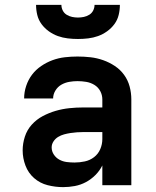

<svg xmlns="http://www.w3.org/2000/svg" viewBox="-20 -760 640 788"><path d="M239 8Q207 8 175.5 0Q144 -8 120 -29Q96 -50 84.5 -80.5Q73 -111 73 -143Q73 -171 82 -199Q91 -227 110.5 -248.5Q130 -270 155.5 -283.5Q181 -297 208.5 -305Q236 -313 264.5 -316Q293 -319 322 -319H400V-352Q400 -370 391.5 -386Q383 -402 367.5 -411.5Q352 -421 334 -424Q316 -427 298 -427Q281 -427 264 -424Q247 -421 232 -412.5Q217 -404 207.5 -388.5Q198 -373 198 -356H79Q79 -356 79 -356Q79 -356 79 -356Q79 -382 87.5 -407.5Q96 -433 111.5 -453.5Q127 -474 149 -489Q171 -504 195.5 -513Q220 -522 246 -525Q272 -528 298 -528Q325 -528 351.5 -525Q378 -522 403.5 -513Q429 -504 451.5 -489Q474 -474 489.5 -452.5Q505 -431 512 -405Q519 -379 519 -352V0H400V-81Q389 -59 371.5 -41.5Q354 -24 332.5 -12.5Q311 -1 287 3.5Q263 8 239 8ZM286 -93Q307 -93 328 -97.5Q349 -102 366 -115Q383 -128 391.5 -148Q400 -168 400 -189V-218H322Q309 -218 295.5 -217Q282 -216 269 -214Q256 -212 243 -208.5Q230 -205 218.5 -198Q207 -191 199.5 -179.5Q192 -168 192 -155Q192 -139 201 -125.5Q210 -112 224 -104.5Q238 -97 254 -95Q270 -93 286 -93ZM300 -600Q279 -600 258 -602.5Q237 -605 217.5 -612Q198 -619 180.5 -631.5Q163 -644 150.5 -661Q138 -678 133 -698.5Q128 -719 128 -740H232Q232 -728 237.5 -717Q243 -706 253.5 -699.5Q264 -693 276 -690.5Q288 -688 300 -688Q312 -688 324 -690.5Q336 -693 346.5 -699.5Q357 -706 362.5 -717Q368 -728 368 -740H472Q472 -719 467 -698.5Q462 -678 449.5 -661Q437 -644 419.5 -631.5Q402 -619 382.5 -612Q363 -605 342 -602.5Q321 -600 300 -600Z"/></svg>

Font: Zed Sans Extended
Style: Bold
Weight: 700
Width: 7
Designer: Belleve Invis
Foundry: Belleve Invis
Version: Version 1.0.0; ttfautohint (v1.8.4)